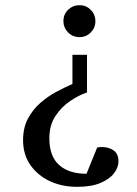

<svg xmlns="http://www.w3.org/2000/svg" viewBox="-20 -514 526 739"><path d="M347.2 -432.1Q347.2 -406.7 329.3 -388.9Q311.5 -371.1 286.1 -371.1Q259.8 -371.1 241.9 -389.4Q224.1 -407.7 224.1 -433.1Q224.1 -459 242.4 -476.6Q260.7 -494.1 286.1 -494.1Q311.5 -494.1 329.3 -476.1Q347.2 -458 347.2 -432.1ZM436 106.9Q436 130.4 418.9 152.8Q401.9 175.3 366.7 190.2Q331.5 205.1 276.9 205.1Q218.3 205.1 171.1 182.9Q124 160.6 96.4 120.4Q68.8 80.1 68.8 25.9Q68.8 -22 87.4 -57.1Q106 -92.3 135 -117.7Q164.1 -143.1 197 -160.6Q230 -178.2 258.8 -190.9V-303.2H314.9V-158.2Q283.7 -147.9 250 -125.2Q216.3 -102.5 193.1 -67.1Q169.9 -31.7 169.9 18.1Q169.9 87.4 207.5 121.1Q245.1 154.8 313 154.8L354 53.7Q354 53.7 361.8 52.7Q369.6 51.8 371.1 51.8Q398.4 51.8 417.2 64.9Q436 78.1 436 106.9Z"/></svg>

Font: Eeyek
Style: Regular
Weight: 400
Designer: Pravabati Chingangbam and Tabish
Foundry: SIL International
Version: Version 2.000